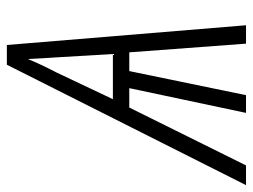

<svg xmlns="http://www.w3.org/2000/svg" viewBox="-170 -644 755 574"><g transform="rotate(-90 208.0 -357.5)"><path d="M198 -398 278 -567Q303 -615 318 -652Q319 -632 320.5 -605.5Q322 -579 323 -567L333 -398ZM-59 0H0L173 -349H231L157 0H210L282 -349H338L364 0H419L360 -715H301Z"/></g></svg>

Font: Noto Sans Display SemiCondensed Light
Style: Italic
Weight: 300
Width: 4
Italic angle: -12°
Designer: Monotype Design Team
Foundry: Monotype Imaging Inc.
Version: Version 1.900